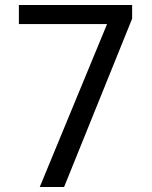

<svg xmlns="http://www.w3.org/2000/svg" viewBox="-20 -753 610 773"><path d="M140 0H238L512 -678V-733H56V-656H411Z"/></svg>

Font: Matrixport Regular
Style: Regular
Weight: 400
Designer: Ninad Kale (Devanagari), Jonny Pinhorn (Latin)
Foundry: Indian Type Foundry
Version: Version 3.200;PS 1.000;hotconv 16.6.54;makeotf.lib2.5.65590